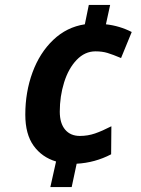

<svg xmlns="http://www.w3.org/2000/svg" viewBox="-20 -744 568 774"><path d="M206 -93Q149 -110 115.5 -156.5Q82 -203 82 -282Q82 -373 111 -452Q140 -531 194.5 -583Q249 -635 322 -646L338 -724H424L407 -646Q462 -640 511 -615L468 -510Q435 -524 413.5 -530.5Q392 -537 365 -537Q322 -537 289 -502.5Q256 -468 238.5 -412Q221 -356 221 -294Q221 -247 242.5 -221.5Q264 -196 302 -196Q334 -196 363 -206Q392 -216 429 -235L428 -122Q363 -88 289 -84L269 10H183Z"/></svg>

Font: Noto Sans Display
Style: Bold Italic
Weight: 700
Italic angle: -12°
Designer: Monotype Design team
Foundry: Monotype Imaging Inc.
Version: Version 1.000